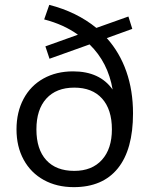

<svg xmlns="http://www.w3.org/2000/svg" viewBox="-20 -764 616 791"><path d="M528 -297Q528 -148 465.5 -70.5Q403 7 284 7Q214 7 160.5 -22.5Q107 -52 77.5 -106Q48 -160 48 -231Q48 -302 77 -356.5Q106 -411 159 -440.5Q212 -470 281 -470Q391 -470 444 -395Q425 -507 349 -581L184 -522L167 -573L301 -621Q243 -663 162 -684L183 -744Q296 -715 377 -649L509 -696L525 -645L420 -607Q473 -548 500.5 -469.5Q528 -391 528 -297ZM441 -231Q441 -313 400.5 -358Q360 -403 286 -403Q212 -403 171 -358Q130 -313 130 -231Q130 -149 170.5 -104.5Q211 -60 286 -60Q359 -60 400 -105.5Q441 -151 441 -231Z"/></svg>

Font: Muli
Style: Regular
Weight: 400
Designer: Vernon Adams
Foundry: Vernon Adams
Version: Version 2.000